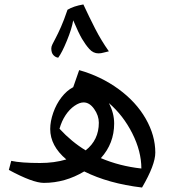

<svg xmlns="http://www.w3.org/2000/svg" viewBox="-20 -817 782 868"><path d="M178.2 9.8Q128.4 9.8 20 -48.8L30.8 -89.8Q74.7 -80.1 161.1 -80.1Q225.6 -80.1 279.8 -96.2Q207 -157.7 207 -233.9Q207 -268.1 220.7 -307.4Q234.4 -346.7 258.3 -377.4Q282.2 -408.2 311 -422.9L337.9 -500Q436.5 -472.2 515.9 -414.3Q595.2 -356.4 638.7 -280.5Q682.1 -204.6 682.1 -127Q682.1 -71.8 622.1 30.8Q470.2 12.7 360.8 -42Q274.4 9.8 178.2 9.8ZM249 -234.9Q303.7 -175.8 367.2 -137.2Q426.8 -184.1 426.8 -262.2Q426.8 -294.4 405.8 -324.2Q384.8 -354 357.9 -354Q339.4 -354 316.9 -338.6Q294.4 -323.2 276.6 -296.6Q258.8 -270 249 -234.9ZM496.1 -258.8Q496.1 -168.5 436 -102.1Q521 -65.9 619.1 -55.2Q619.1 -132.8 578.1 -214.1Q537.1 -295.4 472.2 -351.1Q496.1 -305.7 496.1 -258.8ZM311 -725.1Q304.7 -687.5 282.5 -633.3Q260.3 -579.1 243.2 -556.2Q231 -557.6 221.4 -567.9Q211.9 -578.1 211.9 -598.1Q211.9 -606.9 217.3 -617.4Q222.7 -627.9 232.4 -646.5Q242.2 -665 255.6 -695.1Q269 -725.1 285.2 -772.9Q313 -789.6 356.9 -796.9Q382.8 -741.2 409.9 -688Q437 -634.8 472.2 -585L450.2 -579.6Q437 -575.7 425.3 -575.7Q401.4 -575.7 383.8 -595.5Q366.2 -615.2 350.8 -641.4Q335.4 -667.5 311 -725.1Z"/></svg>

Font: Sahl Naskh
Style: Regular
Weight: 400
Designer: Pascal Zoghbi
Version: Version 1.001